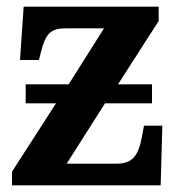

<svg xmlns="http://www.w3.org/2000/svg" viewBox="-20 -556 534 576"><path d="M16 0H462L467 -179H412L406 -147C395 -87 377 -65 328 -65H180L295 -246H436V-303H334L456 -493V-536H51L40 -376H97L103 -401C117 -455 132 -471 177 -471H292L186 -303H57V-246H148L16 -41Z"/></svg>

Font: Noto Serif SemiCondensed
Style: Bold
Weight: 700
Width: 4
Designer: Monotype Design Team
Foundry: Monotype Imaging Inc.
Version: Version 2.015